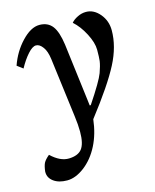

<svg xmlns="http://www.w3.org/2000/svg" viewBox="-99 -510 615 764"><g transform="rotate(-15 209.0 -128.0)"><path d="M30.3 -289.1 6.3 -307.1Q25.4 -361.3 62 -399.9Q100.1 -440.4 135.7 -440.4Q170.4 -440.4 189 -416Q207 -392.1 214.4 -338.4L244.1 -100.1L246.6 -79.1H251Q307.1 -163.1 317.9 -192.9Q328.1 -221.2 330.6 -239.3Q332.5 -254.4 332.5 -285.6Q332.5 -314.5 312.5 -353Q293 -390.6 266.6 -414.1Q275.4 -425.3 293.5 -434.1Q310.1 -442.4 328.1 -442.4Q360.4 -442.4 384.8 -413.1Q408.7 -384.3 408.7 -345.2Q408.7 -279.3 372.6 -209.5Q335.9 -138.2 246.1 -22.5Q239.3 36.6 215.8 83Q191.9 129.9 154.8 158.2Q118.2 186 83.5 186Q48.8 186 27.8 170.4Q7.3 155.3 7.3 131.8V129.4Q9.8 107.4 15.6 95.2Q21.5 83.5 39.1 68.8Q76.7 104.5 112.8 103.5Q149.4 102.5 165.5 83Q182.6 62 182.6 11.7Q182.6 -17.1 177.7 -53.2L146.5 -297.9Q142.1 -330.1 129.9 -346.7Q116.7 -365.2 101.6 -365.2Q86.9 -365.2 67.4 -343.3Q47.4 -320.8 30.3 -289.1Z"/></g></svg>

Font: Neuton Cursive
Style: Regular
Weight: 500
Designer: Brian M Zick
Version: Version 1.43